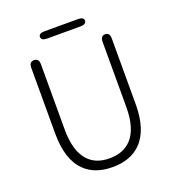

<svg xmlns="http://www.w3.org/2000/svg" viewBox="-155 -986 1014 1118"><g transform="rotate(-20 352.5 -426.5)"><path d="M178 -50Q103 -125 103 -285V-693Q103 -729 133 -729Q163 -729 163 -693V-288Q163 -155 220 -93Q267 -41 352.5 -41Q438 -41 487 -93Q545 -155 545 -288V-693Q545 -729 574 -729Q602 -729 602 -693V-285Q602 -125 526 -50Q463 13 352 13Q241 13 178 -50ZM248 -821Q212 -821 212 -844Q212 -866 248 -866H455Q491 -866 491 -844Q491 -821 455 -821Z"/></g></svg>

Font: Resource Han Rounded KR Light
Style: Regular
Weight: 300
Designer: Cyano Hao (round all glyphs); Ryoko NISHIZUKA 西塚涼子 (kana, bopomofo & ideographs); Paul D. Hunt (Latin, Greek & Cyrillic)
Foundry: Cyano Hao
Version: 0.990